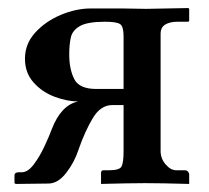

<svg xmlns="http://www.w3.org/2000/svg" viewBox="-20 -456 519 477"><path d="M109 -136Q132 -195 174 -204Q147 -204 116 -215.5Q85 -227 63.5 -251Q42 -275 42 -310Q42 -347 67.5 -375Q93 -403 131 -419Q169 -435 206 -435H283L343 -434L448 -436L450 -434V-405Q450 -402 446 -402H421Q402 -402 390.5 -395Q379 -388 379 -372V-81Q379 -62 391.5 -47.5Q404 -33 418 -33H439Q445 -33 447.5 -29Q450 -25 450 -24V1Q450 1 431.5 0.5Q413 0 388 -0.5Q363 -1 341 -1Q320 -1 294 -0.5Q268 0 249.5 0.5Q231 1 231 1V-26Q231 -33 237 -33H251Q277 -33 282 -42.5Q287 -52 287 -81V-195H259Q230 -195 210.5 -162.5Q191 -130 175 -84Q165 -53 144.5 -26.5Q124 0 100 0L19 1L16 -1V-20Q16 -25 19.5 -26.5Q23 -28 26 -28H34Q49 -28 63.5 -47Q78 -66 90 -91.5Q102 -117 109 -136ZM287 -235V-366Q287 -390 278.5 -396Q270 -402 241 -402Q198 -402 179 -391.5Q160 -381 156 -363Q152 -345 152 -321Q152 -284 164.5 -259.5Q177 -235 219 -235Z"/></svg>

Font: Libertinus Serif SemiBold
Style: Regular
Weight: 600
Designer: Philipp H. Poll, Khaled Hosny
Foundry: Caleb Maclennan
Version: Version 7.051;RELEASE